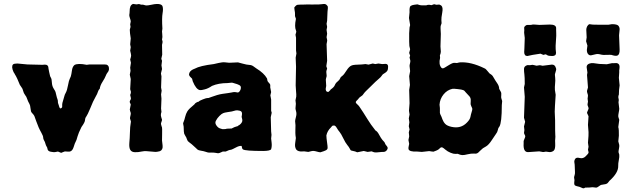

<svg xmlns="http://www.w3.org/2000/svg" viewBox="-20 -793 3313 1001"><path d="M159.2 -188Q156.2 -194.3 149.4 -201.2Q142.6 -208 141.6 -212.9Q140.1 -217.8 138.7 -230.5Q137.7 -243.2 133.8 -250.5Q129.9 -257.8 126.5 -264.6Q123 -271.5 120.6 -279.8Q118.2 -288.6 111.3 -296.9Q103 -308.1 100.6 -319.3Q98.1 -331.1 91.8 -338.4Q85.9 -345.7 83.5 -350.6Q81.1 -355.5 76.7 -366.7Q72.3 -378.9 70.3 -381.8Q68.4 -384.8 66.9 -388.7Q64.9 -392.6 63 -396.5Q61 -399.9 59.1 -402.8Q57.1 -406.2 55.2 -410.2Q53.2 -414.1 50.8 -417Q37.6 -445.8 47.9 -457Q52.7 -461.9 70.8 -461.9L123 -457L201.2 -455.1L214.4 -456.1Q232.9 -456.1 232.9 -435.1Q232.9 -434.1 236.3 -417.5Q239.3 -400.9 241.2 -396Q243.2 -391.1 246.1 -386.2Q249.5 -380.9 250.5 -362.3Q251.5 -344.2 259.8 -331.1Q268.1 -318.4 269.5 -313.5Q271 -308.6 273.9 -295.4Q276.9 -281.7 279.3 -276.9Q282.2 -271 282.2 -256.8L287.1 -242.2Q287.1 -241.2 288.1 -238.3Q289.1 -235.4 289.6 -234.4Q292.5 -225.6 298.3 -228.5Q304.2 -231.4 304.2 -237.3V-248Q304.2 -254.9 308.6 -267.6Q313 -280.3 314.9 -289.6Q316.9 -299.3 323.2 -310.1Q329.6 -321.3 334.5 -348.1Q339.4 -374.5 343.3 -381.3Q347.2 -388.7 349.1 -394.5Q352.5 -405.8 355 -425.3Q357.4 -444.8 368.2 -454.1Q386.2 -464.4 432.1 -455.1L446.8 -457H506.8Q532.7 -457 535.2 -456.1Q550.3 -451.2 547.9 -429.2Q545.9 -420.4 540.5 -414.6Q535.2 -408.2 531.2 -397.5Q527.3 -386.7 514.6 -366.7Q502 -347.2 500 -330.1Q494.1 -325.7 490.7 -314.9Q487.8 -304.2 478.5 -288.6Q469.7 -272.9 464.8 -262.2Q460 -251 450.2 -227.5Q436 -193.8 430.2 -186Q423.8 -178.2 423.3 -167Q422.9 -155.8 404.8 -130.9Q388.7 -98.6 384.3 -82Q378.4 -59.6 374.5 -54.2Q370.6 -48.3 363.8 -25.9Q356.9 -3.4 340.8 -2.4Q335 -2 327.6 -2.9Q320.3 -3.9 315.9 -2.9L298.8 3.9L282.2 -2.9L267.1 0Q259.3 1 244.1 -2Q229 -4.9 227.5 -17.1Q227.1 -22.9 223.1 -28.8Q219.2 -34.7 216.8 -43.9Q214.8 -53.2 210 -60.5Q205.1 -68.4 205.1 -76.2Q205.1 -84 195.8 -100.6Q186.5 -117.2 181.2 -129.4Q175.8 -141.6 168.9 -161.1Q162.1 -180.7 159.2 -188Z M655.8 -732.9Q655.8 -765.1 670.9 -771Q670.9 -773.9 681.6 -771.5Q692.4 -769 698.2 -771Q703.6 -772.9 708.5 -771Q713.9 -769 715.8 -768.6Q717.8 -768.1 722.2 -768.6Q726.6 -769 731.4 -767.1Q736.3 -765.1 743.2 -764.6Q750 -764.2 768.6 -768.1Q786.6 -772 793.9 -772Q819.8 -773.9 826.7 -762.2Q832 -748.5 827.6 -724.1Q823.2 -699.7 826.7 -644L824.7 -628.9L825.7 -617.7Q826.7 -606 826.7 -600.1L824.7 -586.9Q824.7 -585 826.7 -580.1Q828.6 -575.2 826.7 -568.4Q824.7 -561 824.7 -559.1L825.7 -507.8L821.8 -490.2Q819.8 -486.3 824.7 -476.1L821.8 -452.1L824.7 -433.1L819.8 -413.1Q818.4 -409.2 820.3 -403.3Q821.8 -397.9 821.8 -395L819.8 -336.9L822.8 -320.3L819.8 -300.8L821.8 -278.8L819.8 -227.1L821.8 -210Q817.9 -197.8 818.8 -190.4Q819.8 -183.6 824.7 -168.9Q824.7 -165 821.8 -157.7Q818.8 -150.4 819.3 -146.5Q819.8 -142.6 821.8 -136.7Q823.7 -130.9 824.7 -127.9Q825.7 -125 825.2 -94.2Q824.7 -63.5 824.7 -60.5Q824.7 -57.6 827.6 -35.2Q830.6 -12.2 814 -4.9Q798.8 -1 791 -1L743.7 -4.9Q734.9 -6.3 717.8 -2.9Q701.2 1 683.6 0.5Q666 0 659.2 -11.7Q652.3 -23.4 654.3 -47.9Q656.7 -73.2 657.2 -97.2Q657.7 -121.1 658.7 -129.9L662.6 -159.2L657.7 -175.8Q657.7 -180.7 660.2 -190.4Q662.6 -200.2 661.6 -204.1Q660.6 -208 658.7 -213.4Q656.7 -218.8 656.7 -222.2L661.6 -247.1Q661.6 -250 658.7 -254.9Q654.3 -262.2 658.2 -268.6Q662.6 -274.9 662.6 -280.8L658.7 -297.9Q662.6 -305.7 662.6 -314L658.7 -328.1L661.6 -380.9L656.7 -403.8L660.6 -423.8L658.7 -439.9L662.6 -465.8L658.7 -482.9Q663.6 -497.6 663.6 -503.4Q663.6 -509.3 658.7 -528.8L661.6 -546.9L658.7 -562L661.6 -592.8Q656.7 -622.1 656.7 -638.2L660.6 -652.8L658.7 -666L661.6 -681.2Q661.6 -687 657.2 -699.2Q652.8 -711.4 654.3 -717.8Q655.8 -724.1 655.8 -732.9Z M1217.3 -311Q1226.1 -309.1 1232.9 -323.2Q1235.8 -328.1 1235.8 -336.9Q1235.8 -345.7 1226.1 -350.1Q1216.3 -355 1206.1 -357.4Q1195.8 -359.9 1193.4 -361.3Q1190.9 -362.8 1179.7 -361.3Q1168.5 -359.9 1166.5 -359.9Q1119.6 -359.9 1085.4 -345.2Q1065.4 -331.5 1047.4 -327.1Q1029.8 -322.3 1022.5 -323.2Q1002.4 -326.2 984.9 -369.1L981.4 -382.8Q979.5 -385.7 974.6 -389.6Q969.7 -393.6 966.8 -399.4Q963.9 -405.3 967.8 -414.1Q974.1 -427.7 995.6 -435.1Q1022.5 -450.2 1094.7 -459Q1100.6 -460 1120.1 -464.8Q1139.6 -469.7 1155.3 -467.8Q1170.9 -465.8 1174.8 -465.8L1220.7 -467.8Q1222.7 -467.8 1244.6 -461.4Q1266.6 -455.1 1279.8 -454.6Q1293 -454.1 1303.2 -445.8Q1313.5 -438 1316.9 -436Q1356 -412.1 1371.6 -384.8Q1373.5 -381.8 1373.5 -375.5Q1374 -369.1 1380.9 -362.3Q1387.7 -355.5 1388.7 -351.6Q1389.6 -348.1 1389.2 -344.2Q1388.7 -340.3 1388.7 -338.9L1393.6 -313L1389.6 -295.9L1393.6 -273.9V-215.8L1396.5 -205.1L1391.6 -182.1L1393.6 -107.9L1395.5 -89.8L1393.6 -70.8Q1393.6 -68.8 1396 -49.8Q1398.4 -30.8 1393.6 -15.1Q1388.7 -6.3 1352.5 -5.9Q1257.8 -5.9 1246.6 -14.2Q1241.7 -17.1 1239.7 -32.2Q1227.1 -33.7 1209.5 -23.9Q1191.4 -14.2 1184.6 -12.2Q1175.3 -12.2 1156.7 -2.9Q1148.9 -2.9 1141.6 -2.9Q1122.1 6.8 1115.7 5.9L1104 3.9Q1092.8 2 1080.6 2.4Q1068.4 2.9 1064 2Q1059.6 1 1050.8 -2Q1041 -5.4 1027.8 -7.3Q1014.6 -9.3 1009.8 -13.2Q1004.9 -17.1 999 -23.4Q993.2 -29.3 989.3 -32.2Q986.3 -35.2 979.5 -41Q973.1 -46.9 966.8 -50.8Q960.9 -55.2 959 -57.6Q957 -60.1 954.6 -66.9Q952.6 -73.2 951.2 -76.2Q949.7 -79.1 946.3 -84.5Q942.9 -89.8 940.4 -95.7Q938 -101.6 937.5 -132.8L934.6 -148.9Q934.6 -151.9 938 -159.7Q941.4 -167 945.3 -183.6Q949.2 -200.2 957 -212.9Q965.3 -226.1 993.7 -249Q996.1 -254.4 1004.4 -258.8Q1012.7 -263.2 1016.6 -263.2Q1018.1 -267.6 1037.6 -274.9Q1056.6 -282.2 1060.1 -281.7Q1063.5 -281.2 1067.4 -282.2Q1071.3 -283.2 1084 -288.1Q1096.7 -293 1111.8 -297.4Q1127 -301.8 1140.1 -303.7Q1154.3 -306.2 1168 -307.6Q1181.6 -309.1 1188.5 -311Q1195.3 -313 1202.1 -313Q1209 -313 1217.3 -311ZM1197.8 -214.4Q1193.4 -212.9 1188.5 -211.9Q1183.6 -210.9 1167 -208.5Q1150.4 -206.1 1143.6 -203.1Q1135.7 -200.2 1124 -188.5Q1112.3 -176.8 1106 -164.1Q1099.1 -152.3 1107.9 -139.6Q1116.2 -127 1127 -123.5Q1137.7 -120.1 1140.1 -119.6Q1142.6 -119.1 1145.5 -119.6Q1148.4 -120.1 1153.3 -120.1Q1158.2 -120.1 1162.6 -122.1Q1186.5 -123 1187.5 -123L1201.7 -129.9L1213.4 -133.8Q1217.8 -133.8 1220.7 -136.7Q1223.6 -139.6 1226.6 -140.6Q1229.5 -142.1 1231 -143.6Q1232.4 -145 1236.3 -148.9Q1240.2 -152.8 1242.7 -159.7Q1244.6 -167 1242.2 -173.8Q1239.7 -180.7 1239.7 -183.6Q1239.7 -186.5 1241.2 -193.4Q1242.7 -200.2 1240.7 -207Q1238.8 -213.9 1227.1 -216.3Q1215.3 -218.8 1209 -217.3Q1202.6 -215.8 1197.8 -214.4Z M1521.5 -348.1 1523.4 -444.8 1521.5 -492.2 1525.4 -514.2 1523.4 -529.8V-596.2L1520.5 -611.8L1524.4 -626Q1525.4 -628.9 1522.9 -634.8Q1514.6 -654.3 1522.5 -692.9Q1523.4 -695.3 1521 -700.2Q1518.6 -705.1 1518.6 -707Q1517.6 -709 1518.1 -717.8Q1518.6 -726.6 1515.6 -741.2Q1512.7 -755.4 1516.6 -756.8Q1524.9 -767.6 1532.2 -768.1Q1539.6 -769 1547.9 -769H1558.6Q1571.8 -770 1609.9 -769.5Q1647.9 -769 1661.1 -771.5Q1674.8 -773.9 1681.2 -768.6Q1687.5 -762.7 1689 -758.8Q1690.4 -754.9 1687.5 -731.9Q1687.5 -719.7 1685.5 -685.1L1682.6 -668.9L1685.5 -652.8L1682.6 -637.2L1685.5 -617.2L1682.6 -599.1L1685.5 -585Q1686.5 -581.1 1684.6 -573.7Q1682.6 -566.4 1682.6 -563L1685.5 -476.1L1681.6 -450.2Q1680.7 -447.3 1683.1 -442.4Q1685.5 -437.5 1685.5 -435.5L1681.6 -422.9Q1680.7 -418.9 1682.1 -408.2Q1683.6 -397.5 1682.6 -394Q1681.6 -390.1 1680.2 -385.7Q1678.7 -381.3 1678.7 -377.9L1680.7 -345.2Q1680.7 -343.3 1678.7 -334Q1676.8 -324.7 1681.6 -316.9Q1689.9 -311.5 1693.4 -314.9Q1697.3 -318.8 1700.7 -321.8Q1703.6 -324.7 1703.6 -326.2Q1721.2 -337.9 1725.6 -349.1Q1730 -360.4 1740.2 -368.2Q1750.5 -376.5 1753.4 -384.3Q1755.9 -392.1 1764.6 -397.5Q1772.9 -403.3 1786.6 -425.3Q1800.3 -447.3 1814.5 -452.1Q1824.2 -456.1 1866.7 -457L1885.7 -459L1901.4 -456.1L1923.3 -461.9L1936.5 -459L1953.1 -461.9L1972.2 -459L1989.7 -460Q2003.4 -460 2003.4 -445.3Q2003.4 -430.7 1999 -423.8Q1994.6 -417 1986.8 -412.6Q1975.1 -406.7 1970.7 -398.9Q1966.3 -391.6 1955.1 -382.3Q1943.8 -373 1937 -366.2Q1930.2 -359.4 1911.1 -340.8Q1879.9 -311.5 1875.5 -303.7Q1871.1 -295.9 1862.8 -291Q1854.5 -286.1 1851.1 -281.2Q1847.7 -275.9 1838.9 -267.6Q1830.1 -259.3 1840.3 -251.5Q1842.3 -250 1845.2 -246.6Q1848.1 -243.2 1851.1 -240.7Q1853.5 -238.3 1859.4 -228.5Q1865.2 -218.8 1874 -206.5Q1882.3 -194.3 1897 -169.9Q1911.6 -145.5 1937.5 -112.8Q1947.8 -107.9 1957 -89.8Q1966.3 -72.3 1974.1 -63Q1982.4 -54.7 1984.4 -51.8Q1986.3 -48.8 1987.8 -44.4Q1989.7 -40 1990.7 -38.6Q1991.7 -37.1 1995.6 -32.7Q1999.5 -28.3 2001 -23.4Q2002.4 -18.6 1997.6 -11.2Q1990.2 -1 1979.5 -1H1972.7Q1936 3.9 1927.7 0Q1919.4 -3.9 1917.5 -3.9L1896.5 -1L1876.5 -5.9L1842.3 1Q1832.5 -3.9 1820.8 -5.9Q1809.1 -7.8 1807.6 -10.7Q1805.7 -13.7 1802.7 -19.5Q1799.8 -25.9 1790.5 -37.1Q1780.8 -48.8 1769.5 -72.3Q1758.3 -95.7 1750.5 -105Q1742.7 -113.8 1735.8 -126Q1729 -138.2 1721.7 -138.7Q1713.9 -139.2 1710.4 -134.8Q1706.5 -129.9 1705.6 -128.9Q1686.5 -110.8 1681.6 -86.9L1682.6 -70.8Q1685.5 -44.9 1687.5 -32.2Q1689.5 -19.5 1685.5 -14.6Q1681.6 -9.3 1668.5 -4.9L1650.4 1Q1644.5 1 1629.4 -3.4Q1614.3 -7.8 1603 -4.9Q1591.8 -2 1587.4 -1L1565.4 -3.9Q1562.5 -3.9 1555.7 -3.4Q1535.6 -2 1525.4 -12.2Q1515.6 -25.4 1519 -47.4Q1522.5 -69.3 1522.5 -73.2L1520.5 -87.9Q1519.5 -97.7 1520 -116.2Q1520.5 -134.8 1520.5 -140.1L1518.6 -161.1Q1518.6 -167 1522.9 -183.1Q1527.3 -199.2 1523.9 -211.4Q1520.5 -223.6 1520.5 -228L1522.5 -252L1520.5 -270L1524.4 -289.1Q1525.4 -298.8 1523.4 -317.9Q1521.5 -336.9 1521.5 -348.1Z M2112.3 -699.2 2115.2 -729Q2113.8 -756.8 2120.6 -761.7Q2127.4 -766.6 2139.2 -768.1Q2150.9 -769 2153.8 -770Q2156.2 -771 2164.6 -767.6Q2172.9 -764.2 2202.1 -765.1Q2208 -768.1 2217.3 -768.1L2229.5 -766.1L2243.2 -771L2255.4 -768.1Q2258.3 -768.1 2265.6 -769Q2272.9 -770 2280.3 -764.2Q2291 -755.4 2285.6 -727.1Q2280.3 -698.7 2281.2 -688Q2282.2 -677.2 2282.2 -671.9L2277.3 -657.2Q2276.4 -649.4 2277.3 -635.7Q2278.3 -622.1 2278.3 -616.2L2276.4 -550.8L2278.3 -523.9Q2278.3 -516.1 2273.4 -503.9L2274.4 -491.2Q2266.1 -457 2281.2 -439.9Q2287.1 -433.1 2299.3 -440.9Q2301.3 -441.9 2321.8 -454.6Q2342.3 -467.3 2351.6 -465.3Q2360.4 -463.9 2362.3 -464.4Q2364.3 -464.8 2369.6 -466.3Q2375 -467.8 2377.4 -467.8Q2434.6 -471.7 2505.4 -437Q2513.2 -434.1 2521 -423.3Q2529.3 -413.1 2532.2 -410.2Q2534.2 -409.2 2536.6 -407.2Q2539.1 -405.3 2543.5 -402.3Q2547.9 -399.4 2554.7 -386.7Q2562 -373.5 2572.3 -358.9Q2582.5 -344.2 2582.5 -330.1L2592.3 -312Q2594.2 -307.1 2593.3 -296.4Q2592.3 -285.6 2593.3 -282.2L2598.1 -266.1L2596.2 -245.1Q2596.2 -153.3 2583.5 -132.8Q2582.5 -131.8 2582 -130.9Q2581.5 -129.9 2579.6 -127.4Q2577.6 -125 2575.2 -114.3Q2572.8 -103.5 2566.4 -95.7Q2560.5 -87.9 2544.4 -63Q2528.3 -38.1 2514.2 -29.8Q2500.5 -22 2497.6 -20Q2494.6 -18.1 2482.9 -6.8Q2472.2 4.9 2466.8 6.8Q2461.4 8.8 2449.7 7.8Q2438 6.8 2418.9 11.2Q2399.9 16.1 2389.6 15.6Q2379.9 15.1 2366.2 8.8Q2363.3 8.8 2354 9.3Q2344.7 9.8 2329.1 3.4Q2313.5 -2.9 2302.2 -12.7Q2291 -22.5 2286.1 -24.4Q2278.8 -26.9 2271.5 -18.6Q2264.2 -10.3 2244.1 -3.9Q2240.7 -1 2229 -3.4Q2217.3 -5.9 2214.4 -4.9L2179.2 -1L2154.3 -2.9Q2113.8 -1 2109.9 -15.6Q2108.4 -20.5 2110.8 -30.8Q2113.3 -40.5 2113.3 -43L2109.4 -63L2113.3 -82L2111.3 -103L2115.2 -118.2L2111.3 -134.8L2114.3 -155.8L2111.3 -175.8L2115.2 -195.8L2112.3 -215.8L2115.2 -254.9L2113.3 -324.2L2117.2 -350.1L2113.3 -396L2118.2 -421.9L2115.2 -449.2Q2115.2 -454.1 2117.7 -463.4Q2120.1 -472.7 2119.1 -478L2115.2 -493.2L2118.2 -502.9L2113.3 -517.1L2118.2 -536.1L2114.3 -553.2L2113.3 -576.2V-585.9Q2112.3 -622.1 2115.2 -649.9L2118.2 -662.1Q2118.2 -667 2112.3 -699.2ZM2442.4 -225.1Q2442.4 -229 2438.5 -235.8Q2435.1 -243.2 2434.1 -247.1Q2433.1 -251 2434.1 -263.2Q2435.1 -275.4 2432.6 -282.2Q2430.2 -289.1 2419.4 -299.3Q2408.7 -310.1 2407.7 -312Q2406.2 -314 2404.8 -315.4Q2403.3 -316.9 2402.3 -318.4Q2401.4 -320.3 2395 -323.2Q2388.2 -326.2 2365.7 -328.6Q2343.3 -331.1 2339.4 -330.1Q2311.5 -324.2 2292.5 -300.8Q2273.4 -277.3 2271.5 -247.1L2273.4 -230V-204.1Q2275.4 -196.3 2278.3 -191.4Q2281.2 -186.5 2286.6 -170.9Q2292 -156.2 2301.8 -146.5Q2311.5 -136.7 2333.5 -131.8Q2382.8 -120.6 2414.6 -154.3Q2430.2 -169.9 2432.6 -183.6Q2435.1 -197.3 2439 -209Q2442.9 -221.2 2442.4 -225.1Z M2873 -324.2 2877 -298.8Q2872.1 -228 2872.1 -210.9L2874 -166Q2874 -95.7 2875 -88.9Q2876 -82 2875 -72.3Q2874 -62.5 2874 -59.1Q2874 -56.2 2874.5 -45.4Q2876 -15.1 2866.7 -7.3Q2857.4 0 2845.7 0L2830.1 -2Q2826.7 -2.9 2822.8 -2Q2818.8 -1 2814.5 -0.5Q2810.1 0 2801.8 -2Q2793.9 -3.9 2791 -3.9L2749 -1Q2746.1 -1 2734.9 0Q2707 2 2710 -44.9V-58.1Q2710 -60.1 2714.8 -70.3Q2719.7 -80.6 2718.3 -84.5Q2716.8 -87.9 2714.8 -91.8Q2712.9 -95.7 2711.9 -99.1L2713.9 -115.2L2711.9 -133.8L2717.8 -158.2L2711.9 -179.2L2715.8 -288.1L2711.9 -336.9L2715.8 -355Q2715.8 -391.6 2713.9 -405.3Q2711.9 -418.9 2711.9 -433.6Q2711.9 -448.2 2729.5 -453.6Q2731 -454.1 2735.8 -453.6Q2740.7 -453.1 2742.7 -453.1L2755.9 -455.1Q2759.3 -455.1 2766.1 -453.1Q2772.9 -451.2 2775.9 -450.7Q2778.8 -450.2 2785.2 -451.7Q2791.5 -453.1 2794.9 -453.1L2809.1 -450.2Q2811 -450.2 2856 -456.1Q2869.1 -457 2875 -446.3Q2880.9 -435.5 2879.4 -428.2Q2877.9 -420.9 2875.5 -414.1Q2873 -407.2 2873 -403.3Q2873 -399.4 2874.5 -386.7Q2876 -374 2874 -356.4Q2872.1 -338.9 2873 -324.2ZM2730.5 -663.1H2745.1Q2751 -663.1 2754.4 -664.6Q2757.8 -666 2772.9 -664.6Q2788.1 -663.1 2792 -663.1L2846.7 -665Q2877.9 -665 2879.4 -647.9Q2879.9 -643.1 2879.4 -636.7Q2878.9 -630.4 2879.9 -620.6Q2880.9 -610.8 2878.4 -580.6Q2876 -550.3 2877 -537.1L2878.9 -517.1Q2878.9 -501 2858.9 -501Q2838.9 -501 2833 -505.4Q2827.1 -509.8 2823.7 -509.8L2813 -506.8L2797.9 -513.2L2756.8 -506.8L2729.5 -501Q2712.9 -501 2712.9 -522L2713.9 -540L2715.8 -595.2Q2715.8 -598.6 2713.9 -611.3Q2711.9 -624 2712.9 -628.9Q2713.9 -633.8 2712.9 -643.6Q2711.9 -653.3 2715.8 -654.8Q2722.2 -663.1 2730.5 -663.1Z M3110.4 -664.1H3152.3L3170.4 -667Q3197.3 -667 3204.1 -658.7Q3210.9 -650.4 3210.4 -639.6L3207.5 -608.9Q3207.5 -605 3210.4 -535.2Q3211.4 -507.3 3197.3 -502.9Q3188.5 -500 3167.5 -506.8Q3159.7 -507.8 3144.5 -506.8Q3123.5 -505.4 3109.9 -509.3Q3095.7 -513.2 3084 -509.8Q3072.8 -506.8 3063 -504.9Q3053.2 -502.9 3046.4 -510.7Q3039.6 -518.1 3039.6 -532.7L3042.5 -555.2L3035.6 -578.1L3038.6 -598.1L3036.6 -637.7Q3036.6 -646.5 3041 -655.3Q3045.4 -664.1 3053.2 -667L3067.4 -665Q3068.4 -664.1 3110.4 -664.1ZM3073.7 -463.9Q3079.1 -463.9 3091.8 -461.4Q3104.5 -459 3121.1 -459Q3137.7 -459 3143.6 -458L3171.4 -463.9Q3174.8 -462.9 3182.6 -463.9Q3208.5 -467.3 3210 -446.8Q3210.4 -439.9 3209 -431.2Q3207.5 -422.4 3208.5 -418L3206.5 -387.2L3210.4 -348.1Q3206.5 -324.7 3206.5 -299.8Q3203.6 -293.9 3203.6 -286.1L3205.6 -274.9Q3206.5 -272 3205.6 -267.6Q3204.6 -263.2 3204.6 -259.8L3208.5 -226.1Q3208.5 -220.2 3205.6 -205.6Q3202.6 -190.9 3203.6 -184.1L3208.5 -168L3203.6 -131.8Q3203.6 -127 3205.1 -123.5Q3206.5 -120.1 3206.5 -85.9L3203.6 -56.2L3208.5 -37.1Q3209.5 -30.3 3207 -18.1Q3204.6 -5.9 3204.6 0L3208.5 13.2Q3210 24.4 3206.1 42.5Q3202.6 59.6 3203.1 71.3Q3204.6 107.9 3157.2 149.9Q3155.3 151.9 3149.9 159.2Q3144.5 166.5 3130.9 168Q3118.2 169.9 3114.3 170.9Q3110.4 171.9 3101.6 178.7Q3092.8 185.5 3087.4 185.1L3069.3 183.1Q3055.7 185.1 3030.3 185.1Q3024.9 190.4 3017.6 188L3001.5 181.2Q2983.4 177.2 2978.5 174.3Q2973.6 171.4 2973.6 162.1L2974.6 149.9Q2975.6 147 2974.1 140.1Q2972.7 133.8 2973.1 129.9Q2973.6 126 2976.1 118.7Q2978.5 111.3 2977.5 100.6Q2976.6 89.8 2976.6 77.1Q2976.6 64 2974.6 54.7Q2972.7 45.4 2978.5 35.6Q2984.9 25.9 3002.4 30.8Q3020 35.2 3033.2 22Q3046.4 8.8 3047.9 4.9Q3049.3 1 3047.4 -4.4Q3045.4 -9.8 3045.4 -12.2L3048.3 -27.8L3045.4 -48.8Q3049.3 -91.8 3048.3 -104L3045.4 -142.1L3048.3 -187L3040.5 -204.1Q3040.5 -208 3043.9 -214.8Q3047.4 -221.7 3048.3 -225.6Q3049.3 -229.5 3046.9 -234.9Q3044.4 -241.2 3043.5 -244.1Q3042.5 -247.1 3043.9 -254.4Q3045.4 -261.7 3045.4 -263.2L3043.5 -278.8L3045.4 -293.9Q3045.4 -298.8 3042.5 -306.6Q3039.6 -314.5 3040.5 -319.8L3045.4 -336.9L3040.5 -401.9L3042.5 -415L3038.6 -441.9Q3037.6 -460 3062.5 -463.9Z"/></svg>

Font: AntiqueNobleBold
Style: Bold
Weight: 700
Version: Version 001.000